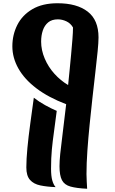

<svg xmlns="http://www.w3.org/2000/svg" viewBox="-20 -832 707 1181"><path d="M516 329Q451 326 413.5 315.5Q376 305 361 276Q346 247 346 191Q346 159 350.5 114Q355 69 364.5 -4Q374 -77 387 -191Q277 -233 203.5 -289Q130 -345 93 -411Q56 -477 56 -547Q56 -618 86.5 -678.5Q117 -739 179 -775.5Q241 -812 334 -812Q453 -812 519.5 -760.5Q586 -709 586 -602Q586 -571 580.5 -515.5Q575 -460 566.5 -387.5Q558 -315 549 -233Q540 -151 531.5 -67.5Q523 16 517.5 95Q512 174 512 239Q512 262 513.5 284.5Q515 307 516 329ZM336 -713Q299 -713 276.5 -694.5Q254 -676 243.5 -645Q233 -614 233 -576Q233 -524 255 -472Q277 -420 315 -378Q353 -336 399 -309Q403 -349 408 -398.5Q413 -448 417.5 -497.5Q422 -547 425.5 -590.5Q429 -634 429 -663Q414 -689 388 -701Q362 -713 336 -713ZM142 198Q142 148 148.5 79Q155 10 166 -70Q177 -150 188 -231Q220 -206 258 -185Q296 -164 329 -150Q320 -77 312 -21Q304 35 299 87.5Q294 140 294 205Q294 251 301.5 277.5Q309 304 322 319Q269 317 228 308.5Q187 300 164.5 274.5Q142 249 142 198Z"/></svg>

Font: Merienda ExtraBold
Style: Regular
Weight: 800
Designer: Eduardo Rodriguez Tunni
Foundry: Eduardo Rodriguez Tunni
Version: Version 2.001